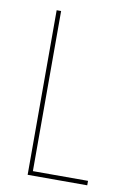

<svg xmlns="http://www.w3.org/2000/svg" viewBox="-72 -635 438 679"><g transform="rotate(10 147.0 -295.5)"><path d="M76 0V-591H92V-16H290V0Z"/></g></svg>

Font: Alumni Sans Pinstripe
Style: Regular
Weight: 400
Designer: Robert E. Leuschke
Foundry: Robert E. Leuschke
Version: Version 1.010; ttfautohint (v1.8.4.7-5d5b)